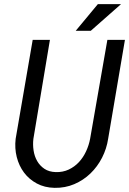

<svg xmlns="http://www.w3.org/2000/svg" viewBox="-20 -905 628 935"><path d="M588.4 -710.9 506.8 -230Q499.5 -181.2 477.1 -137.2Q454.6 -93.3 420.4 -60.3Q386.2 -27.3 341.8 -8.3Q297.4 10.7 245.6 9.8Q196.8 8.8 159.2 -11.5Q121.6 -31.7 96.9 -64.7Q72.3 -97.7 61.5 -140.4Q50.8 -183.1 56.2 -229L139.2 -710.9H223.1L142.6 -229Q139.2 -200.2 143.6 -171.9Q147.9 -143.6 161.1 -120.6Q174.3 -97.7 196.5 -82.8Q218.8 -67.9 251.5 -66.9Q286.1 -65.9 314.7 -79.3Q343.3 -92.8 364.5 -115.7Q385.7 -138.7 399.4 -168.5Q413.1 -198.2 418.9 -229.5L502.9 -710.9ZM456.5 -884.8H569.3L421.9 -754.9H348.6Z"/></svg>

Font: TypoPRO Roboto Mono
Style: Italic
Weight: 400
Designer: Google
Version: Version 2.000986; 2015; ttfautohint (v1.3)